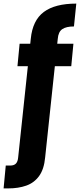

<svg xmlns="http://www.w3.org/2000/svg" viewBox="-78 -799 444 1067"><path d="M-58 248 -46 121H-21Q0 121 10.5 110Q21 99 23 75L93 -583Q103 -686 165.5 -732.5Q228 -779 346 -779L333 -652Q290 -652 268 -637Q246 -622 243 -583L173 75Q167 141 139.5 179Q112 217 68 232.5Q24 248 -32 248ZM19 -431 31 -556H330L318 -431Z"/></svg>

Font: DM Sans 10pt Black
Style: Regular
Weight: 900
Version: Version 4.004;gftools[0.9.30]